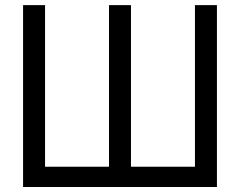

<svg xmlns="http://www.w3.org/2000/svg" viewBox="-20 -748 960 768"><path d="M72.3 -727.5H160.2V-81.1H416V-727.5H503.9V-81.1H759.8V-727.5H847.7V0H72.3Z"/></svg>

Font: Inter Display
Style: Regular
Weight: 400
Designer: Rasmus Andersson
Foundry: rsms
Version: Version 4.000;git-37864ae